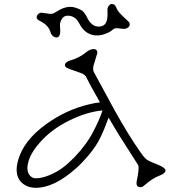

<svg xmlns="http://www.w3.org/2000/svg" viewBox="-20 -916 829 938"><path d="M665 -1.5Q642.1 -1.5 648.4 -33.7Q661.1 -93.3 655.3 -108.9L565.4 -250Q539.6 -291.5 510.7 -341.3Q488.3 -280.3 469 -241.2Q449.7 -202.1 416.5 -162.1Q383.3 -122.1 351.6 -93.8Q244.6 1.5 155.8 1.5Q108.9 1.5 81.1 -28.8Q48.3 -66.4 69.8 -137.7Q98.1 -232.4 206.5 -310.1Q304.2 -380.4 415 -406.2Q444.8 -413.6 468.3 -416Q415 -509.8 398.9 -543.5Q390.1 -554.2 374 -559.6Q314 -580.1 305.7 -585.2Q297.4 -590.3 297.4 -597.2Q297.4 -612.8 322.8 -620.6Q366.7 -632.8 400.4 -660.2Q419.4 -676.3 437.5 -676.3Q455.6 -676.3 455.6 -657.2L437.5 -597.7Q432.1 -576.2 438.5 -564L542 -373.5Q609.4 -252.9 666.5 -171.9Q686.5 -143.1 697.5 -136Q708.5 -128.9 724.1 -122.6Q739.7 -116.2 753.9 -110.4Q788.6 -95.7 788.6 -83.5Q788.6 -69.8 763.9 -60.1Q739.3 -50.3 723.9 -40Q708.5 -29.8 698.5 -21.2Q688.5 -12.7 681.2 -7.1Q673.8 -1.5 665 -1.5ZM120.1 -130.9Q113.8 -109.4 113.8 -96.7Q113.8 -84 116.7 -75.2Q119.6 -66.4 125 -59.6Q137.7 -44.9 153.8 -44.9Q183.1 -44.9 220.2 -59.8Q257.3 -74.7 286.6 -96.9Q315.9 -119.1 343.8 -147.9Q403.3 -210 436 -273.9Q465.3 -329.6 481 -376.5Q403.8 -369.6 316.4 -326.2Q236.3 -286.6 181.6 -227.5Q134.3 -176.3 120.1 -130.9ZM274.4 -766.6Q274.4 -732.9 255.9 -732.9Q246.6 -732.9 238 -740.5Q229.5 -748 226.6 -759.3Q216.3 -793.9 174.3 -814Q159.2 -821.3 159.2 -831.1Q159.2 -840.8 166.7 -847.4Q174.3 -854 183.1 -854L224.6 -848.1Q237.3 -848.1 243.4 -851.6Q249.5 -855 257.1 -859.9Q264.6 -864.7 274.4 -869.6Q315.4 -890.1 350.1 -877.9Q377.9 -869.1 387.7 -857.9Q397.5 -846.7 401.1 -838.9Q404.8 -831.1 409.2 -823.2Q430.2 -786.1 461.9 -786.1Q499 -786.1 503.9 -826.2Q505.4 -837.4 505.4 -849.6L504.9 -866.2Q504.9 -880.4 512 -888.4Q519 -896.5 526.4 -896.5Q541 -896.5 547.1 -880.9Q553.2 -865.2 564.5 -852.8Q575.7 -840.3 586.7 -830.3Q597.7 -820.3 605.7 -812.7Q613.8 -805.2 613.8 -796.6Q613.8 -788.1 605.5 -781.5Q597.2 -774.9 585 -774.9L550.8 -778.3Q538.6 -778.3 534.2 -773.9Q529.8 -769.5 522.7 -764.6Q515.6 -759.8 504.9 -754.9Q457.5 -733.4 418 -750Q387.2 -762.7 365.2 -804.7Q346.7 -839.4 310.1 -839.4Q290.5 -839.4 280.3 -820.3Q272.9 -807.6 272.9 -792.5Z"/></svg>

Font: Snowburst One
Style: Regular
Weight: 400
Designer: Annet Stirling
Foundry: Annet Stirling
Version: Version 1.001